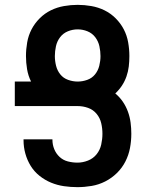

<svg xmlns="http://www.w3.org/2000/svg" viewBox="-20 -763 640 791"><path d="M299 8Q271 8 243.5 4Q216 0 190.5 -10.5Q165 -21 143 -38.5Q121 -56 106.5 -79.5Q92 -103 84.5 -130Q77 -157 77 -185V-189H196V-187Q196 -167 203.5 -148.5Q211 -130 225.5 -116.5Q240 -103 259.5 -98Q279 -93 299 -93Q321 -93 342.5 -101.5Q364 -110 378 -127.5Q392 -145 397 -167.5Q402 -190 402 -212Q402 -234 397 -255.5Q392 -277 378 -294Q364 -311 343 -318.5Q322 -326 300 -326H41V-427H108Q96 -451 91.5 -478Q87 -505 87 -532Q87 -560 92 -588.5Q97 -617 110 -642Q123 -667 143.5 -687.5Q164 -708 189.5 -720.5Q215 -733 243.5 -738Q272 -743 300 -743Q328 -743 356.5 -738Q385 -733 410.5 -720.5Q436 -708 456.5 -687.5Q477 -667 490 -642Q503 -617 508 -588.5Q513 -560 513 -532Q513 -510 510.5 -489Q508 -468 501 -448Q494 -428 482.5 -410.5Q471 -393 455 -378Q473 -363 486 -344Q499 -325 507 -303Q515 -281 518 -258Q521 -235 521 -212Q521 -182 515.5 -153Q510 -124 496.5 -97.5Q483 -71 461.5 -50Q440 -29 413.5 -15.5Q387 -2 357.5 3Q328 8 299 8ZM300 -427Q320 -427 339.5 -434Q359 -441 371.5 -456.5Q384 -472 389 -492Q394 -512 394 -532Q394 -552 389.5 -572.5Q385 -593 372.5 -609.5Q360 -626 340.5 -634Q321 -642 300 -642Q279 -642 259.5 -634Q240 -626 227.5 -609.5Q215 -593 210.5 -572.5Q206 -552 206 -532Q206 -512 211 -492Q216 -472 228.5 -456.5Q241 -441 260.5 -434Q280 -427 300 -427Z"/></svg>

Font: Iosevka HT Extended
Style: Bold
Weight: 700
Width: 7
Monospace: yes
Designer: Belleve Invis
Foundry: Belleve Invis
Version: Version 32.3.0; ttfautohint (v1.8.4)